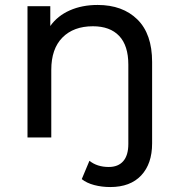

<svg xmlns="http://www.w3.org/2000/svg" viewBox="-20 -555 721 775"><path d="M594 -305V24Q594 106 550 153Q506 200 425 200Q391 200 360.5 192Q330 184 310 168L341 94Q372 119 419 119Q457 119 477.5 95.5Q498 72 498 26V-294Q498 -371 461 -410Q424 -449 355 -449Q277 -449 232 -403.5Q187 -358 187 -273V0H91V-530H183V-450Q212 -491 261.5 -513Q311 -535 374 -535Q475 -535 534.5 -476.5Q594 -418 594 -305Z"/></svg>

Font: Idrija
Style: Regular
Weight: 500
Designer: Julieta Ulanovsky
Foundry: Julieta Ulanovsky
Version: Version 7.200